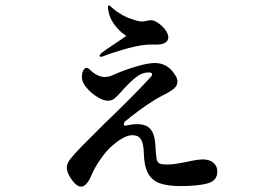

<svg xmlns="http://www.w3.org/2000/svg" viewBox="-20 -647 1040 713"><path d="M350 -440Q350 -444 358 -451Q369 -460 410 -487L438 -506Q448 -512 448 -514Q448 -515 444.5 -517Q441 -519 439 -521Q425 -530 406 -554Q392 -573 386.5 -590.5Q381 -608 381 -620Q381 -627 385 -627Q387 -627 391.5 -622.5Q396 -618 400 -615Q411 -605 430.5 -593.5Q450 -582 467 -577Q494 -567 508 -567Q513 -567 524 -569.5Q535 -572 541 -572Q552 -572 567.5 -561.5Q583 -551 594 -536Q605 -521 605 -508Q605 -497 595.5 -490Q586 -483 571 -482Q562 -481 550.5 -481.5Q539 -482 526 -481Q490 -479 428 -460Q384 -447 363 -438Q358 -436 356 -436Q350 -436 350 -440ZM787 -10Q787 24 751 34Q715 44 650 44Q602 44 573 33.5Q544 23 529.5 -4Q515 -31 514 -81Q513 -114 503.5 -129.5Q494 -145 471 -145Q443 -145 398 -107Q376 -89 353 -55.5Q330 -22 320 3Q302 46 281 46Q265 46 246.5 20.5Q228 -5 228 -25Q228 -39 240 -55Q252 -71 281 -101L369 -189Q465 -281 521 -341Q525 -346 535 -356Q545 -366 545 -371Q545 -378 532 -378Q506 -378 481 -357Q456 -336 429 -305Q412 -286 403 -279.5Q394 -273 379 -273Q366 -273 346.5 -284Q327 -295 310 -312Q284 -338 284 -361Q284 -375 289 -385Q294 -395 301 -395Q307 -395 314 -388Q321 -381 324 -379Q347 -361 369 -361Q379 -361 388.5 -364Q398 -367 408 -372Q442 -387 485.5 -400Q529 -413 555 -413Q604 -413 631 -367Q639 -356 639 -345Q639 -329 626 -318Q613 -307 585 -293Q563 -282 548 -272Q495 -238 443 -195Q440 -190 440 -185Q440 -178 449 -181Q471 -186 489 -186Q524 -186 539.5 -166.5Q555 -147 557 -108Q559 -71 561.5 -57.5Q564 -44 572.5 -40Q581 -36 603 -36Q624 -36 674 -46Q714 -55 734 -55Q758 -55 772.5 -42.5Q787 -30 787 -10Z"/></svg>

Font: Shippori Mincho B1
Style: Bold
Weight: 700
Designer: FONTDASU
Foundry: FONTDASU / Google Inc. / but / Adobe
Version: Version 3.110; ttfautohint (v1.8.3)